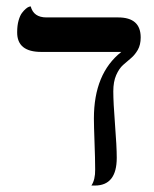

<svg xmlns="http://www.w3.org/2000/svg" viewBox="-20 -574 478 595"><path d="M331.1 -291Q331.1 -256.8 336.4 -188.5Q341.8 -120.1 341.8 -85Q341.8 1 273.9 1H263.2Q275.4 -17.1 274.9 -48.8Q274.9 -82 272.9 -133.5Q271 -185.1 271 -207Q271 -346.2 356 -413.1H107.9Q32.7 -413.1 33.2 -474.1Q33.2 -495.1 37.6 -510.5Q42 -525.9 48.1 -533.9Q54.2 -542 60.1 -546.9Q65.9 -551.8 70.3 -553.2L75.2 -554.2Q84 -520 124 -520H346.2Q416 -520 416 -458Q416 -435.1 407 -419.4Q397.9 -403.8 386 -393.8Q374 -383.8 361.6 -372.8Q349.1 -361.8 340.1 -341.3Q331.1 -320.8 331.1 -291Z"/></svg>

Font: Linux Libertine Display
Style: Regular
Weight: 400
Designer: Philipp H. Poll
Foundry: Philipp H. Poll
Version: Version 5.0.9